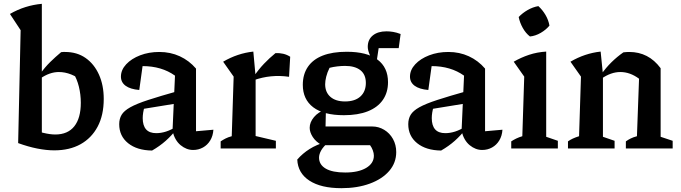

<svg xmlns="http://www.w3.org/2000/svg" viewBox="-20 -777 3562 1005"><path d="M75 -28 120 -110Q168 -91 205 -82Q242 -73 269 -73Q335 -73 369 -116Q403 -159 403 -239Q403 -282 393 -323Q383 -364 362 -398L416 -349Q353 -400 288 -400Q240 -400 191 -366L190 -390Q215 -425 242.5 -452Q270 -479 300 -504Q306 -505 311.5 -505Q317 -505 321 -505Q383 -505 428 -473.5Q473 -442 498 -386.5Q523 -331 523 -259Q523 -174 491 -114Q459 -54 401.5 -22Q344 10 264 10Q223 10 175 0.5Q127 -9 75 -28ZM75 -28 88 -619 32 -704Q72 -727 113.5 -740Q155 -753 199 -757V-57Z M991 8Q956 8 925.5 -17Q895 -42 883 -91L896 -381Q826 -431 726 -431Q709 -431 692 -429Q675 -427 660 -424L730 -458L709 -306Q662 -310 637.5 -328Q613 -346 613 -376Q613 -411 640.5 -440.5Q668 -470 713.5 -487.5Q759 -505 814 -505Q872 -505 921 -482.5Q970 -460 1006 -418V-90L1097 -98Q1095 -66 1080.5 -42Q1066 -18 1042.5 -5Q1019 8 991 8ZM776 11Q697 10 650.5 -27.5Q604 -65 604 -127Q604 -155 616.5 -176Q629 -197 662 -215.5Q695 -234 756.5 -254Q818 -274 914 -301V-237L699 -202L737 -219Q732 -204 729.5 -188Q727 -172 727 -159Q727 -120 744.5 -100Q762 -80 798 -80Q823 -80 849.5 -88.5Q876 -97 906 -116V-103Q879 -68 847.5 -40Q816 -12 776 11Z M1493 -375Q1397 -389 1308 -357V-376Q1333 -413 1361.5 -443Q1390 -473 1422 -499Q1443 -500 1462.5 -495.5Q1482 -491 1499 -480ZM1135 0V-37Q1147 -45 1160.5 -52Q1174 -59 1193 -64L1203 -376L1148 -454Q1223 -498 1306 -507L1318 -376V-65L1424 -40V0Z M1767 208Q1660 208 1599.5 168.5Q1539 129 1536 58Q1564 26 1600.5 3Q1637 -20 1683 -33H1699Q1671 -8 1660.5 11.5Q1650 31 1650 48Q1650 85 1685 105.5Q1720 126 1787 126Q1856 126 1896.5 102Q1937 78 1937 38Q1937 25 1931.5 10Q1926 -5 1917 -17H1665Q1633 -35 1617 -60Q1601 -85 1601 -108Q1601 -137 1623.5 -164Q1646 -191 1686 -205L1684 -115H1928Q1962 -115 1991 -97.5Q2020 -80 2037 -49.5Q2054 -19 2054 19Q2054 75 2017.5 117.5Q1981 160 1916 184Q1851 208 1767 208ZM1780 -174Q1674 -174 1619.5 -215.5Q1565 -257 1565 -333Q1565 -388 1591.5 -427Q1618 -466 1669 -486Q1720 -506 1795 -506Q1901 -506 1956 -465Q2011 -424 2011 -347Q2011 -293 1984 -254Q1957 -215 1905.5 -194.5Q1854 -174 1780 -174ZM1786 -246Q1838 -246 1866.5 -272Q1895 -298 1895 -343Q1895 -387 1866.5 -409.5Q1838 -432 1786 -432Q1768 -432 1746 -429.5Q1724 -427 1705 -422Q1693 -398 1687.5 -375.5Q1682 -353 1682 -336Q1682 -294 1709.5 -270Q1737 -246 1786 -246ZM1939 -452Q1922 -473 1913.5 -494.5Q1905 -516 1905 -532Q1905 -570 1931.5 -591.5Q1958 -613 2003 -613Q2020 -613 2038 -610Q2056 -607 2077 -599L2067 -525H1962L1951 -452Z M2504 8Q2469 8 2438.5 -17Q2408 -42 2396 -91L2409 -381Q2339 -431 2239 -431Q2222 -431 2205 -429Q2188 -427 2173 -424L2243 -458L2222 -306Q2175 -310 2150.5 -328Q2126 -346 2126 -376Q2126 -411 2153.5 -440.5Q2181 -470 2226.5 -487.5Q2272 -505 2327 -505Q2385 -505 2434 -482.5Q2483 -460 2519 -418V-90L2610 -98Q2608 -66 2593.5 -42Q2579 -18 2555.5 -5Q2532 8 2504 8ZM2289 11Q2210 10 2163.5 -27.5Q2117 -65 2117 -127Q2117 -155 2129.5 -176Q2142 -197 2175 -215.5Q2208 -234 2269.5 -254Q2331 -274 2427 -301V-237L2212 -202L2250 -219Q2245 -204 2242.5 -188Q2240 -172 2240 -159Q2240 -120 2257.5 -100Q2275 -80 2311 -80Q2336 -80 2362.5 -88.5Q2389 -97 2419 -116V-103Q2392 -68 2360.5 -40Q2329 -12 2289 11Z M2656 0V-37Q2668 -45 2682.5 -52Q2697 -59 2714 -64L2724 -376L2669 -454Q2707 -476 2749 -490Q2791 -504 2839 -507V-61L2900 -40V0ZM2798 -745Q2820 -725 2835.5 -698.5Q2851 -672 2856 -643Q2838 -621 2810.5 -605Q2783 -589 2754 -586Q2732 -603 2716.5 -630.5Q2701 -658 2695 -688Q2715 -709 2742 -724.5Q2769 -740 2798 -745Z M2953 0V-37Q2964 -45 2978 -51.5Q2992 -58 3011 -64L3021 -376L2966 -454Q3041 -498 3124 -507L3136 -388V-61L3197 -40V0ZM3256 0V-37Q3267 -45 3281 -52Q3295 -59 3314 -64L3325 -365L3438 -420V-61L3501 -40V0ZM3128 -365 3125 -385Q3151 -422 3180.5 -451Q3210 -480 3243 -503Q3251 -504 3259 -504.5Q3267 -505 3274 -505Q3324 -505 3365 -484Q3406 -463 3438 -420L3325 -365Q3278 -400 3227 -400Q3178 -400 3128 -365Z"/></svg>

Font: Piazzolla Thin
Style: Bold
Weight: 700
Version: Version 2.005